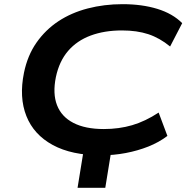

<svg xmlns="http://www.w3.org/2000/svg" viewBox="-20 -735 896 921"><path d="M352 166 390 -68H523L485 166ZM465 10Q324 10 233 -39.5Q142 -89 106.5 -178.5Q71 -268 95 -386Q112 -469 155 -530.5Q198 -592 260 -633Q322 -674 401 -694.5Q480 -715 568 -715Q661 -715 734.5 -692.5Q808 -670 854 -624L796 -512Q746 -553 691.5 -571Q637 -589 565 -589Q481 -589 415 -564.5Q349 -540 306.5 -490.5Q264 -441 248 -365Q232 -286 253.5 -230.5Q275 -175 332 -145.5Q389 -116 478 -116Q551 -116 614 -134.5Q677 -153 741 -195L783 -83Q742 -52 691.5 -32Q641 -12 583.5 -1Q526 10 465 10Z"/></svg>

Font: Nunito Sans 10pt Expanded
Style: Bold Italic
Weight: 700
Width: 7
Italic angle: -9°
Designer: Vernon Adams
Foundry: Vernon Adams
Version: Version 3.101;gftools[0.9.27]